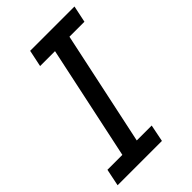

<svg xmlns="http://www.w3.org/2000/svg" viewBox="-212 -751 827 827"><g transform="rotate(-45 201.5 -338.0)"><path d="M265.1 0H-4.9L11.2 -78.1H102.1L212.9 -599.1H122.1L138.2 -675.8H408.2L392.1 -599.1H300.8L189.9 -78.1H280.8Z"/></g></svg>

Font: Lorenzo Sans
Style: Italic
Weight: 400
Italic angle: -12°
Foundry: Intel Corporation
Version: Version 1.00; ttfautohint (v1.5)